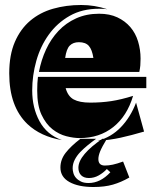

<svg xmlns="http://www.w3.org/2000/svg" viewBox="-20 -556 622 769"><path d="M136 -268Q145 -316 164.5 -358Q184 -400 214 -432Q244 -464 285 -482.5Q326 -501 377 -501Q419 -501 450 -486.5Q481 -472 502 -447.5Q523 -423 533 -390Q543 -357 543 -321Q543 -306 542 -294Q541 -282 538 -268ZM566 -248V-203H243Q252 -170 275.5 -157.5Q299 -145 341 -145Q386 -145 425.5 -151Q465 -157 513 -172Q489 -91 433.5 -47Q378 -3 299 -3Q275 -3 245.5 -10.5Q216 -18 190 -38.5Q164 -59 146.5 -96Q129 -133 129 -193Q129 -225 132 -248ZM90 -59Q17 -129 17 -262Q17 -336 39.5 -388Q62 -440 101 -473Q140 -506 192.5 -521Q245 -536 305 -536Q359 -536 410 -519Q405 -520 396 -520.5Q387 -521 377 -521Q309 -521 259 -492.5Q209 -464 175.5 -417.5Q142 -371 125.5 -312.5Q109 -254 109 -194Q109 -124 138.5 -70Q168 -16 228 5Q143 -9 90 -59ZM557 -29Q506 -14 463 -4.5Q420 5 371 8Q425 -6 464 -46.5Q503 -87 525 -145ZM354 -324Q349 -357 336 -372Q323 -387 296 -387Q273 -387 259.5 -373.5Q246 -360 241 -324ZM498 155Q465 174 432 183.5Q399 193 354 193Q294 193 258 173Q222 153 222 115Q222 83 243 56Q264 29 302 0H365Q348 12 331.5 25.5Q315 39 301.5 53Q288 67 279.5 83.5Q271 100 271 118Q271 127 274 137.5Q277 148 284.5 156.5Q292 165 304 171Q316 177 335 177Q382 177 422 134L408 121Q394 136 375.5 146.5Q357 157 336 157Q316 157 305 146Q294 135 294 116Q294 90 319 60.5Q344 31 390 0H408Q388 33 381 50.5Q374 68 374 81Q374 107 400 107Q415 107 431.5 103.5Q448 100 473 91Z"/></svg>

Font: J.M. Nexus Grotesque
Style: Regular
Weight: 900
Designer: deFharo
Foundry: deFharo
Version: Version 3.003